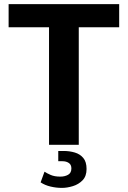

<svg xmlns="http://www.w3.org/2000/svg" viewBox="-20 -706 623 936"><path d="M219 0V-573H22V-686H561V-573H364V0ZM282 210Q254 210 226.5 203.5Q199 197 178 183L197 131Q209 139 227.5 147Q246 155 274 155Q296 155 312 146Q328 137 328 115Q328 97 315.5 88.5Q303 80 285 80H264V30H291Q319 30 344.5 37.5Q370 45 386 64Q402 83 402 118Q402 153 382.5 173Q363 193 335 201.5Q307 210 282 210Z"/></svg>

Font: Chivo SemiBold
Style: Regular
Weight: 600
Designer: Hector Gatti
Foundry: Omnibus-Type
Version: Version 2.002